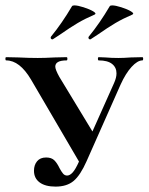

<svg xmlns="http://www.w3.org/2000/svg" viewBox="-24 -680 551 712"><path d="M-1 -456Q-4 -456 -4 -462Q-4 -468 -1 -468L44 -467Q84 -465 116 -465Q141 -465 179 -467L223 -468Q226 -468 226 -462Q226 -456 223 -456Q181 -456 181 -433Q181 -422 196 -395L330 -174L277 -67L91 -385Q49 -456 -1 -456ZM408 -408Q408 -430 391.5 -443Q375 -456 342 -456Q339 -456 339 -462Q339 -468 342 -468L367 -467Q389 -465 415 -465Q435 -465 461 -467L504 -468Q507 -468 507 -462Q507 -456 504 -456Q486 -456 464 -432Q442 -408 423 -366L297 -82Q274 -30 249 -9Q224 12 182 12Q144 12 123 -3.5Q102 -19 102 -47Q102 -68 113.5 -82Q125 -96 147 -96Q167 -96 177.5 -85.5Q188 -75 197 -56Q204 -43 210 -36Q216 -29 225 -29Q235 -29 245.5 -40.5Q256 -52 269 -81L399 -372Q408 -392 408 -408ZM170 -534Q166 -534 164.5 -537.5Q163 -541 165 -544Q206 -594 243 -657Q245 -660 252 -660Q264 -660 286 -653Q308 -646 321.5 -638Q335 -630 327 -626Q292 -611 264 -594.5Q236 -578 199 -552Q196 -550 173 -535Q172 -534 170 -534ZM310 -534Q306 -534 304.5 -537.5Q303 -541 305 -544Q346 -594 383 -657Q385 -660 392 -660Q404 -660 426 -653Q448 -646 461.5 -638Q475 -630 467 -626Q432 -611 404 -594.5Q376 -578 339 -552Q336 -550 313 -535Q312 -534 310 -534Z"/></svg>

Font: Cormorant SC
Style: Bold
Weight: 700
Designer: Christian Thalmann (Catharsis Fonts)
Foundry: Catharsis Fonts
Version: Version 4.000